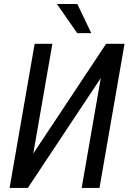

<svg xmlns="http://www.w3.org/2000/svg" viewBox="-20 -927 641 947"><path d="M144 -169.4 503.4 -710.9H594.2L470.7 0H382.8L477.1 -542L117.2 0H27.3L150.9 -710.9H238.3ZM361.3 -907.2 430.2 -763.7H360.8L260.7 -907.2Z"/></svg>

Font: Roboto Condensed
Style: Italic
Weight: 400
Italic angle: -12°
Designer: Christian Robertson
Foundry: Google
Version: Version 3.0